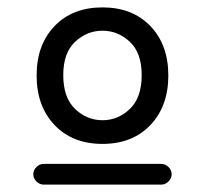

<svg xmlns="http://www.w3.org/2000/svg" viewBox="-20 -728 554 519"><path d="M127.5 -657.5Q176 -708 257 -708Q338 -708 386.5 -657.5Q435 -607 435 -524Q435 -441 386.5 -390Q338 -339 257 -339Q176 -339 127.5 -390Q79 -441 79 -524Q79 -607 127.5 -657.5ZM363 -525Q363 -585 331 -615Q299 -645 257 -645Q215 -645 183 -615Q151 -585 151 -525Q151 -464 183 -433.5Q215 -403 257 -403Q299 -403 331 -433.5Q363 -464 363 -525ZM416 -285Q427 -285 435.5 -276.5Q444 -268 444 -257Q444 -246 435.5 -237.5Q427 -229 416 -229H98Q87 -229 78.5 -237.5Q70 -246 70 -257Q70 -268 78.5 -276.5Q87 -285 98 -285Z"/></svg>

Font: Varela Round
Style: Regular
Weight: 400
Designer: Joe Prince
Foundry: Joe Prince
Version: Version 1.000